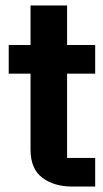

<svg xmlns="http://www.w3.org/2000/svg" viewBox="-20 -684 379 704"><path d="M329 -414H226V-105H329V0H245Q178 0 135 -32.5Q92 -65 92 -135V-414H12V-519H92V-664H226V-519H329Z"/></svg>

Font: 42dot Sans ExtraBold
Style: Regular
Weight: 800
Designer: 42dot
Version: Version 1.000